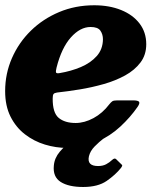

<svg xmlns="http://www.w3.org/2000/svg" viewBox="-31 -558 639 747"><path d="M-11 -203.5Q-11 -271.5 15.5 -332Q42 -392.5 89 -438.5Q136 -484.5 199 -511Q262 -537.5 335.5 -537.5Q394.5 -537.5 440.2 -519Q486 -500.5 512 -466.5Q538 -432.5 538 -386Q538 -344.5 515.5 -314.8Q493 -285 455.8 -264.5Q418.5 -244 372.8 -231Q327 -218 279.8 -210.2Q232.5 -202.5 191 -198Q180.5 -196.5 177.2 -192Q174 -187.5 174 -175Q173.5 -119.5 197.2 -99.5Q221 -79.5 263.5 -79.5Q297.5 -79.5 332.8 -98.5Q368 -117.5 394.5 -152.5Q400.5 -160 405.8 -163.8Q411 -167.5 425.5 -167.5H486Q506 -167.5 510 -162Q514 -156.5 504.5 -142.5Q476.5 -102 437.2 -65.5Q398 -29 346.2 -5.8Q294.5 17.5 230.5 17.5Q186.5 17.5 143.8 4.5Q101 -8.5 66 -35.5Q31 -62.5 10 -104.2Q-11 -146 -11 -203.5ZM200.5 -273.5Q245.5 -281 283.8 -297.2Q322 -313.5 345.5 -340Q369 -366.5 369.5 -405Q369.5 -424.5 359.5 -438.8Q349.5 -453 321.5 -453Q281 -453 244.8 -412.5Q208.5 -372 189 -295Q185.5 -281 187 -276.2Q188.5 -271.5 200.5 -273.5ZM292.5 169.5Q236 169.5 205 149.8Q174 130 178.5 86Q181 56.5 201.8 32Q222.5 7.5 252.8 -13.2Q283 -34 314 -50.8Q345 -67.5 368.5 -81Q377.5 -86.5 388.2 -82.2Q399 -78 401.5 -75Q411 -65.5 413.8 -60.8Q416.5 -56 409 -49.5Q394.5 -36.5 374.2 -21Q354 -5.5 337 12Q320 29.5 315 50Q306.5 88 350.5 88Q369 88 382 81Q395 74 405 64.5Q414.5 55.5 420.5 61L441 81Q445 84 444.5 86.5Q444 89 440 95Q418.5 122 384.2 145.8Q350 169.5 292.5 169.5Z"/></svg>

Font: Besley* Heavy
Style: Italic
Weight: 800
Italic angle: -13°
Designer: Owen Earl
Foundry: indestructible type*
Version: Version 3.000; ttfautohint (v1.8.3)